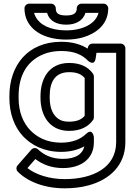

<svg xmlns="http://www.w3.org/2000/svg" viewBox="-20 -790 750 1043"><path d="M331 183C245 183 172 157 129 123L172 74C209 102 258 123 322 123C419 123 490 74 490 -17V-45C490 -45 484 -97 448 -63C419 -35 376 -15 312 -15C233 -15 179 -46 143 -84C105 -124 81 -183 81 -258V-268C81 -382 128 -459 215 -495C243 -507 276 -513 313 -513C384 -513 427 -492 457 -461C457 -461 493 -426 500 -475L504 -503H611V-18C611 120 486 183 331 183ZM456 -526C420 -549 373 -563 313 -563C130 -563 31 -434 31 -268V-258C31 -173 58 -100 106 -49C150 -2 219 35 312 35C362 35 403 24 438 5C429 46 393 73 322 73C259 73 218 51 186 21C175 11 159 13 150 23L75 109C67 118 67 133 76 142C130 197 222 233 331 233C378 233 421 228 461 217C573 187 661 110 661 -18V-528C661 -539 651 -553 636 -553H482C467 -553 458 -541 456 -526ZM355 -79C416 -79 460 -101 486 -139C489 -143 490 -149 490 -153V-375C490 -380 488 -386 485 -390C459 -426 417 -448 356 -448C240 -448 200 -355 200 -268V-258C200 -165 247 -79 355 -79ZM440 -366V-161C425 -143 401 -129 355 -129C336 -129 320 -132 308 -138C271 -156 250 -198 250 -258V-268C250 -344 278 -398 356 -398C401 -398 424 -385 440 -366ZM340 -656C389 -656 431 -676 444 -720H515C500 -659 426 -625 340 -625C252 -625 196 -656 174 -698C170 -705 167 -713 165 -720H236C249 -673 292 -656 340 -656ZM340 -706C294 -706 283 -720 283 -745C283 -756 273 -770 258 -770H138C127 -770 113 -760 113 -745C113 -720 118 -696 129 -675C163 -609 242 -575 340 -575C372 -575 403 -579 431 -587C502 -608 568 -657 568 -745C568 -756 558 -770 543 -770H422C411 -770 397 -760 397 -745C397 -721 384 -706 340 -706Z"/></svg>

Font: Asimov
Style: XWidOu
Weight: 500
Designer: Google
Version: Version 2.000980; 2014